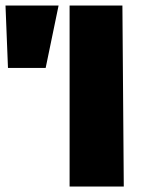

<svg xmlns="http://www.w3.org/2000/svg" viewBox="-54 -678 549 698"><path d="M199 -658H391L396 0H199ZM-25 -431 -34 -658H159L112 -431Z"/></svg>

Font: Ysabeau Heavy
Style: Regular
Weight: 800
Designer: Christian Thalmann (Catharsis Fonts)
Version: Version 0.003